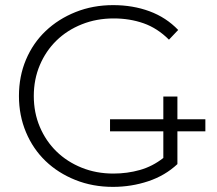

<svg xmlns="http://www.w3.org/2000/svg" viewBox="-20 -725 846 750"><path d="M673 -84Q625 -39 559 -17Q493 5 421 5Q342 5 274.5 -22Q207 -49 158 -96Q109 -143 81.5 -208.5Q54 -274 54 -350Q54 -427 81.5 -492Q109 -557 158.5 -604Q208 -651 275.5 -678Q343 -705 422 -705Q499 -705 564 -681Q629 -657 676 -608L640 -570Q595 -615 541 -634Q487 -653 424 -653Q357 -653 299.5 -630Q242 -607 200.5 -566.5Q159 -526 135.5 -470.5Q112 -415 112 -350Q112 -285 135.5 -229.5Q159 -174 200.5 -133.5Q242 -93 299 -70Q356 -47 423 -47Q477 -47 526.5 -61Q576 -75 618 -108V-348H673ZM409.8 -212V-259H782.2V-212Z"/></svg>

Font: Montserrat-Alt1 Light
Style: Regular
Weight: 300
Designer: Differentunic
Foundry: Differentunic
Version: Version 7.222